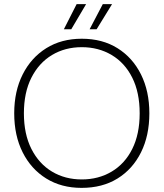

<svg xmlns="http://www.w3.org/2000/svg" viewBox="-20 -900 794 932"><path d="M376 12Q278 12 204.5 -33.5Q131 -79 90 -160.5Q49 -242 49 -350Q49 -457 90 -538.5Q131 -620 204.5 -666Q278 -712 377 -712Q477 -712 550.5 -666Q624 -620 664.5 -538.5Q705 -457 705 -350Q705 -242 664.5 -160.5Q624 -79 550.5 -33.5Q477 12 376 12ZM377 -29Q458 -29 522 -67Q586 -105 622 -177Q658 -249 658 -350Q658 -451 622 -523Q586 -595 522 -633Q458 -671 377 -671Q296 -671 232.5 -633Q169 -595 132.5 -523Q96 -451 96 -350Q96 -249 132.5 -177Q169 -105 232.5 -67Q296 -29 377 -29ZM415 -758 479 -880H524L449 -758ZM290 -758 352 -880H398L326 -758Z"/></svg>

Font: DM Sans 12pt ExtraLight
Style: Regular
Weight: 250
Version: Version 4.004;gftools[0.9.30]